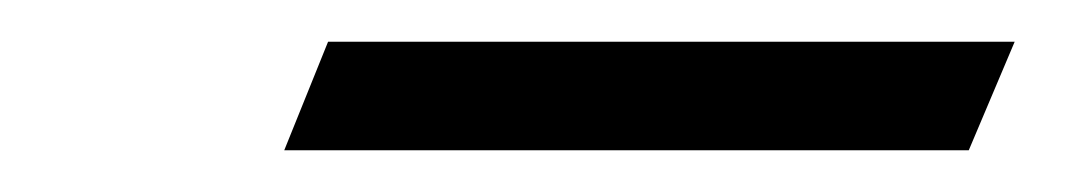

<svg xmlns="http://www.w3.org/2000/svg" viewBox="-20 -285 511 92"><path d="M466.2 -265H137.2L116.2 -213H444.2Z"/></svg>

Font: Quattrocento
Style: Italic
Weight: 400
Italic angle: -13°
Designer: Pablo Impallari
Foundry: Pablo Impallari, Igino Marini, Branda Gallo
Version: Version 2.000